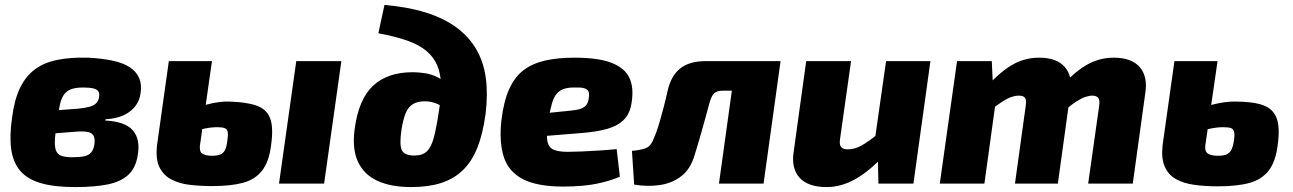

<svg xmlns="http://www.w3.org/2000/svg" viewBox="-20 -745 5246 779"><path d="M338 -511Q394 -508 436.5 -499Q479 -490 506 -472.5Q533 -455 544.5 -428.5Q556 -402 550 -365Q547 -341 532 -318.5Q517 -296 487 -280Q457 -264 408 -261L407 -256Q488 -252 519 -216Q550 -180 539 -116Q531 -64 501 -36Q471 -8 418 3Q365 14 285 14Q200 14 145.5 -2Q91 -18 62 -52Q33 -86 25.5 -139.5Q18 -193 29 -268Q38 -339 60.5 -386.5Q83 -434 119.5 -462Q156 -490 210 -501.5Q264 -513 338 -511ZM317 -390Q284 -390 265 -381.5Q246 -373 236.5 -356.5Q227 -340 222 -315.5Q217 -291 212 -260Q205 -212 203 -182Q201 -152 206.5 -136Q212 -120 227.5 -113.5Q243 -107 272 -107Q303 -107 321.5 -111Q340 -115 350 -126.5Q360 -138 363 -160Q366 -180 360.5 -192.5Q355 -205 338.5 -209Q322 -213 292 -211L189 -203L201 -297L297 -304Q325 -307 342 -311.5Q359 -316 368.5 -324.5Q378 -333 381 -346Q385 -363 380 -372.5Q375 -382 360 -386Q345 -390 317 -390Z M840 -497 791 -153Q790 -141 792.5 -133Q795 -125 802 -121Q809 -117 818.5 -115Q828 -113 840 -113Q861 -113 873.5 -118Q886 -123 892.5 -135.5Q899 -148 902 -171Q906 -196 904 -208.5Q902 -221 892 -225Q882 -229 860 -229Q833 -229 795 -220Q757 -211 701 -172L716 -274Q768 -307 818 -320.5Q868 -334 908 -333Q980 -331 1021 -316.5Q1062 -302 1076 -265Q1090 -228 1080 -157Q1072 -90 1044 -53.5Q1016 -17 966.5 -3.5Q917 10 841 10Q794 10 750.5 5Q707 0 675 -17Q643 -34 627 -66.5Q611 -99 617 -155L665 -497ZM1365 -497 1295 0H1112L1182 -497Z M1540 -725Q1634 -717 1706.5 -694.5Q1779 -672 1830 -635Q1881 -598 1911.5 -546.5Q1942 -495 1951 -429Q1960 -363 1950 -282Q1939 -201 1916.5 -145Q1894 -89 1857.5 -54Q1821 -19 1769.5 -2.5Q1718 14 1648 14Q1567 14 1512 -11Q1457 -36 1432.5 -88.5Q1408 -141 1419 -222Q1435 -342 1493.5 -397Q1552 -452 1655 -452Q1678 -452 1704.5 -448Q1731 -444 1756.5 -431Q1782 -418 1803 -393Q1824 -368 1835 -327L1825 -259Q1811 -283 1792 -299.5Q1773 -316 1750.5 -325Q1728 -334 1704 -334Q1672 -334 1653.5 -321.5Q1635 -309 1625 -283.5Q1615 -258 1609 -219Q1600 -159 1610 -136.5Q1620 -114 1662 -114Q1694 -114 1712 -131Q1730 -148 1740.5 -188Q1751 -228 1761 -296Q1771 -356 1769.5 -401Q1768 -446 1754 -479.5Q1740 -513 1710.5 -538Q1681 -563 1633 -580Q1585 -597 1515 -610Z M2310 -511Q2408 -511 2461.5 -490Q2515 -469 2533.5 -429.5Q2552 -390 2543 -331Q2537 -286 2512.5 -260.5Q2488 -235 2445 -222.5Q2402 -210 2336 -205L2077 -184L2089 -275L2294 -296Q2317 -298 2332.5 -302.5Q2348 -307 2357.5 -317.5Q2367 -328 2369 -349Q2372 -366 2367 -375Q2362 -384 2348.5 -387.5Q2335 -391 2309 -390Q2284 -390 2267 -384Q2250 -378 2238.5 -364.5Q2227 -351 2219.5 -325.5Q2212 -300 2205 -259Q2196 -203 2200.5 -175Q2205 -147 2225.5 -138Q2246 -129 2283 -129Q2306 -129 2341 -130.5Q2376 -132 2414.5 -134.5Q2453 -137 2482 -140L2495 -28Q2462 -14 2423 -4.5Q2384 5 2344 8.5Q2304 12 2266 12Q2159 12 2101 -18.5Q2043 -49 2024 -108.5Q2005 -168 2014 -254Q2023 -332 2045.5 -382.5Q2068 -433 2104.5 -460.5Q2141 -488 2192.5 -499.5Q2244 -511 2310 -511Z M3134 -497 3119 -377H2913Q2889 -377 2878 -367Q2867 -357 2859 -329Q2849 -293 2838.5 -254Q2828 -215 2817.5 -179.5Q2807 -144 2799 -118Q2782 -59 2744 -30Q2706 -1 2655.5 6Q2605 13 2553 4L2544 -133Q2571 -135 2595.5 -142Q2620 -149 2632 -182Q2638 -195 2644.5 -213.5Q2651 -232 2658 -256.5Q2665 -281 2673 -311Q2681 -341 2689 -378Q2703 -438 2740 -467.5Q2777 -497 2844 -497ZM3147 -497 3078 0H2897L2966 -497Z M3433 -497 3388 -179Q3385 -156 3393.5 -147.5Q3402 -139 3419 -139Q3448 -139 3475.5 -154.5Q3503 -170 3547 -205L3576 -124Q3511 -53 3452.5 -19.5Q3394 14 3334 14Q3259 14 3224.5 -23.5Q3190 -61 3200 -128L3251 -497ZM3755 -497 3686 0H3544L3541 -134L3525 -146L3575 -497Z M4004 -497 4009 -390 4026 -377 3974 0H3793L3863 -497ZM4196 -511Q4267 -511 4300 -473.5Q4333 -436 4323 -369L4272 0H4098L4142 -318Q4145 -341 4138 -349Q4131 -357 4114 -357Q4100 -357 4083.5 -351.5Q4067 -346 4045.5 -332Q4024 -318 3994 -294L3966 -374Q4028 -446 4081 -478.5Q4134 -511 4196 -511ZM4498 -511Q4571 -511 4604 -473Q4637 -435 4627 -369L4576 0H4395L4440 -318Q4443 -342 4434.5 -349.5Q4426 -357 4412 -357Q4399 -357 4383 -351.5Q4367 -346 4346 -332.5Q4325 -319 4297 -294L4268 -374Q4330 -446 4383.5 -478.5Q4437 -511 4498 -511Z M4920 -497 4870 -153Q4869 -141 4872 -133Q4875 -125 4882 -121Q4889 -117 4899 -115Q4909 -113 4921 -113Q4943 -113 4955.5 -118Q4968 -123 4975 -135.5Q4982 -148 4986 -171Q4990 -196 4987.5 -208.5Q4985 -221 4975 -225Q4965 -229 4942 -229Q4915 -229 4875.5 -220Q4836 -211 4780 -172L4796 -274Q4847 -307 4897.5 -320Q4948 -333 4989 -333Q5063 -333 5104 -318.5Q5145 -304 5159.5 -266Q5174 -228 5164 -157Q5156 -90 5128 -53.5Q5100 -17 5050 -3Q5000 11 4922 11Q4870 11 4826 5Q4782 -1 4751 -18.5Q4720 -36 4705.5 -69.5Q4691 -103 4697 -156L4745 -497Z"/></svg>

Font: Exo 2 ExtraBold
Style: Italic
Weight: 800
Italic angle: -8°
Designer: Natanael Gama
Foundry: Natanael Gama
Version: Version 2.010